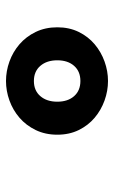

<svg xmlns="http://www.w3.org/2000/svg" viewBox="110 -909 380 640"><g transform="rotate(90 300.0 -589.0)"><path d="M250 -512Q282 -512 300.5 -533.5Q319 -555 319 -590Q319 -625 300.5 -646Q282 -667 250 -667Q218 -667 199.5 -646Q181 -625 181 -590Q181 -555 199.5 -533.5Q218 -512 250 -512ZM250 -419Q217 -419 185 -430.5Q153 -442 127.5 -464Q102 -486 86.5 -518Q71 -550 71 -590Q71 -630 86.5 -661.5Q102 -693 127.5 -714.5Q153 -736 185 -747.5Q217 -759 250 -759Q283 -759 315 -747.5Q347 -736 372.5 -714.5Q398 -693 413.5 -661.5Q429 -630 429 -590Q429 -550 413.5 -518Q398 -486 372.5 -464Q347 -442 315 -430.5Q283 -419 250 -419Z"/></g></svg>

Font: Qzxlaeiskcpccdgjqmyffctclhy
Style: Regular
Weight: 700
Monospace: yes
Designer: Carrois Corporate & Edenspiekermann
Foundry: Carrois Corporate GbR & Edenspiekermann AG
Version: Version 2.001